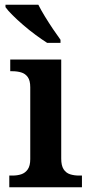

<svg xmlns="http://www.w3.org/2000/svg" viewBox="-20 -786 380 806"><path d="M19 0V-49H32Q53 -49 69.5 -54.5Q86 -60 96.5 -75Q107 -90 107 -118V-420Q107 -448 96.5 -462.5Q86 -477 69 -482Q52 -487 32 -487H23V-536H237V-120Q237 -91 247 -75.5Q257 -60 274 -54.5Q291 -49 312 -49H324V0ZM178 -606Q156 -620 129.5 -639.5Q103 -659 77.5 -681Q52 -703 32 -723Q12 -743 3 -756V-766H141Q152 -744 168.5 -717Q185 -690 202.5 -664Q220 -638 234 -619V-606Z"/></svg>

Font: Noto Serif Khmer SemiBold
Style: Regular
Weight: 600
Version: Version 2.003